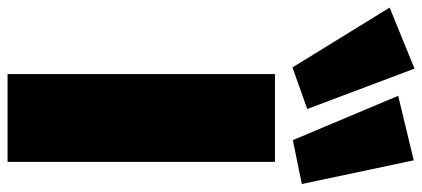

<svg xmlns="http://www.w3.org/2000/svg" viewBox="-432 -770 1087 494"><g transform="rotate(90 111.0 -523.5)"><path d="M55 0V-688H281V0ZM38 -733 -116 -983 41 -1047 145 -771ZM225 -734 111 -1005 277 -1045 338 -757Z"/></g></svg>

Font: Paytone One
Style: Regular
Weight: 400
Designer: Vernon Adams
Foundry: Vernon Adams
Version: Version 1.002; ttfautohint (v1.8.4.7-5d5b);gftools[0.9.23]